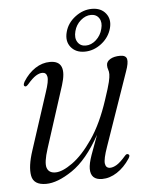

<svg xmlns="http://www.w3.org/2000/svg" viewBox="-48 -658 544 706"><g transform="rotate(-5 224.0 -305.0)"><path d="M403 -74.5Q412.5 -71.5 403.5 -58Q383 -27 356 -9.5Q329 8 301 8Q258.5 8 258.5 -33Q258.5 -52 269.5 -83.2Q280.5 -114.5 296 -155.5Q246.5 -66.5 191.2 -29.2Q136 8 94 8Q48 8 41.5 -26.5Q35 -61 54 -118.5L122 -327.5Q136 -368.5 133 -384.2Q130 -400 115.5 -400Q104.5 -400 91.5 -392Q78.5 -384 60.5 -363Q52 -353.5 48 -356Q39.5 -359 48 -374Q66.5 -403.5 92.2 -420.5Q118 -437.5 147 -437.5Q212 -437.5 183.5 -348L110.5 -121Q94 -70 100.8 -50.5Q107.5 -31 132 -31Q157.5 -31 195 -57.8Q232.5 -84.5 270.5 -139.8Q308.5 -195 336.5 -280.5Q352 -326.5 356.2 -345Q360.5 -363.5 360.5 -373.5Q360.5 -383.5 357.8 -390.5Q355 -397.5 355 -407Q355 -420.5 369 -429Q383 -437.5 406 -437.5Q427 -437.5 430.5 -423.5Q434 -409.5 422.5 -378L329 -109Q313 -64 315.5 -47.2Q318 -30.5 333.5 -30.5Q344.5 -30.5 358 -38.5Q371.5 -46.5 391.5 -69.5Q398.5 -77.5 403 -74.5ZM277.5 -464Q244.5 -464 226.8 -486.2Q209 -508.5 218 -542Q226.5 -574.5 255.5 -596.5Q284.5 -618.5 317.5 -618.5Q351 -618.5 368.5 -596.2Q386 -574 377.5 -542Q368.5 -508.5 339.8 -486.2Q311 -464 277.5 -464ZM312 -596.5Q292 -596.5 274 -581Q256 -565.5 250 -542Q243.5 -517.5 253.5 -501.8Q263.5 -486 283.5 -486Q304 -486 321.8 -502Q339.5 -518 345.5 -542Q352 -565.5 342.2 -581Q332.5 -596.5 312 -596.5Z"/></g></svg>

Font: Fraunces 144pt Soft Light
Style: Italic
Weight: 300
Italic angle: -16°
Version: Version 1.000;[b76b70a41]